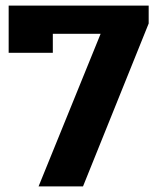

<svg xmlns="http://www.w3.org/2000/svg" viewBox="-20 -667 563 687"><path d="M340 -546H169V-478H11V-647H512V-583L277 0H118Z"/></svg>

Font: Pridi SemiBold
Style: Regular
Weight: 600
Designer: Katatrad Team
Foundry: CadsonDemak
Version: Version 1.001